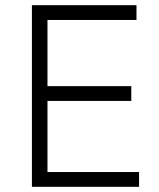

<svg xmlns="http://www.w3.org/2000/svg" viewBox="-20 -720 614 740"><path d="M103 0H516V-57H163V-331H486V-388H163V-643H506V-700H103Z"/></svg>

Font: Fixel Display Light
Style: Regular
Weight: 300
Designer: AlfaBravo + MacPaw
Foundry: Kyrylo Tkachov, Marchela Mozhyna, Serhii Makarenko, Maria Weinstein, Zakhar Kryvoshyya
Version: Version 1.211